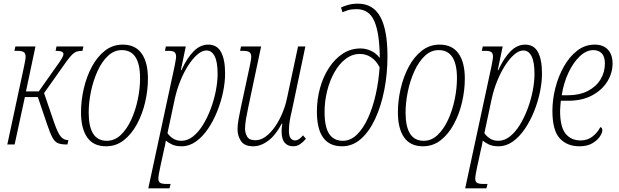

<svg xmlns="http://www.w3.org/2000/svg" viewBox="-20 -790 3384 1050"><path d="M20 0 112 -429Q115 -445 117.5 -458Q120 -471 120 -479Q120 -499 109 -505.5Q98 -512 76 -512H59L64 -536H174L122 -290H192L288 -426Q310 -456 318.5 -471Q327 -486 327 -495Q327 -503 317.5 -507.5Q308 -512 284 -512L289 -536H436L431 -512Q411 -512 398.5 -507.5Q386 -503 374 -491Q362 -479 345 -456L221 -281L276 -120Q296 -62 312.5 -43Q329 -24 351 -24H354L349 0H343Q314 0 297 -7Q280 -14 267 -37.5Q254 -61 238 -109L187 -259H116L60 0Z M560 10Q491 10 457 -38.5Q423 -87 423 -176Q423 -239 438 -304.5Q453 -370 482 -424.5Q511 -479 553.5 -512.5Q596 -546 651 -546Q720 -546 754.5 -497.5Q789 -449 789 -360Q789 -297 774 -232Q759 -167 729.5 -112Q700 -57 657.5 -23.5Q615 10 560 10ZM564 -20Q607 -20 640.5 -52Q674 -84 697.5 -135Q721 -186 733.5 -246Q746 -306 746 -362Q746 -516 646 -516Q604 -516 570.5 -484.5Q537 -453 513.5 -401.5Q490 -350 477.5 -290Q465 -230 465 -174Q465 -20 564 -20Z M791 240 935 -429Q938 -446 940.5 -459.5Q943 -473 943 -480Q943 -498 934 -505Q925 -512 899 -512H882L887 -536H996L969 -406H972Q1002 -472 1038.5 -509Q1075 -546 1119 -546Q1167 -546 1189 -505Q1211 -464 1211 -388Q1211 -341 1200 -287.5Q1189 -234 1168 -181.5Q1147 -129 1117.5 -85.5Q1088 -42 1051.5 -16Q1015 10 974 10Q941 10 920.5 0Q900 -10 887 -21Q885 -7 882.5 4.5Q880 16 877 28L856 125Q852 142 849 160.5Q846 179 846 187Q846 203 855.5 209.5Q865 216 892 216H913L907 240ZM972 -20Q1006 -20 1036 -44Q1066 -68 1090.5 -108Q1115 -148 1133 -196.5Q1151 -245 1160.5 -294.5Q1170 -344 1170 -386Q1170 -451 1154 -482.5Q1138 -514 1109 -514Q1085 -514 1059 -491.5Q1033 -469 1009 -431.5Q985 -394 966 -347Q947 -300 936 -250L896 -62Q907 -45 926.5 -32.5Q946 -20 972 -20Z M1365 10Q1317 10 1298 -18.5Q1279 -47 1279 -83Q1279 -107 1285 -140Q1291 -173 1297 -201L1346 -429Q1349 -445 1351.5 -458Q1354 -471 1354 -479Q1354 -499 1343 -505.5Q1332 -512 1310 -512H1293L1298 -536H1408L1338 -205Q1331 -173 1325.5 -140.5Q1320 -108 1320 -85Q1320 -65 1331 -44Q1342 -23 1377 -23Q1406 -23 1433.5 -43.5Q1461 -64 1484.5 -98Q1508 -132 1525 -173.5Q1542 -215 1550 -255L1610 -536H1650L1576 -184Q1568 -152 1564 -126Q1560 -100 1560 -75Q1560 -45 1570 -33.5Q1580 -22 1593 -22Q1615 -22 1637 -50L1653 -31Q1638 -13 1621 -1.5Q1604 10 1583 10Q1554 10 1537 -9.5Q1520 -29 1520 -72Q1520 -82 1521 -94Q1522 -106 1524 -114H1521Q1487 -50 1446.5 -20Q1406 10 1365 10Z M1850 10Q1713 10 1713 -180Q1713 -246 1730 -308Q1747 -370 1779 -419Q1811 -468 1854.5 -496.5Q1898 -525 1952 -525Q1980 -525 2008 -512.5Q2036 -500 2057 -473Q2056 -607 2027.5 -673.5Q1999 -740 1930 -740Q1901 -740 1882.5 -734Q1864 -728 1853 -723L1845 -749Q1856 -755 1881.5 -762.5Q1907 -770 1937 -770Q2020 -770 2059.5 -698.5Q2099 -627 2099 -482Q2099 -386 2081.5 -297.5Q2064 -209 2031.5 -139.5Q1999 -70 1953.5 -30Q1908 10 1850 10ZM1855 -20Q1897 -20 1932 -54Q1967 -88 1993 -145.5Q2019 -203 2035 -274.5Q2051 -346 2056 -422Q2037 -459 2009 -477Q1981 -495 1949 -495Q1906 -495 1870.5 -468Q1835 -441 1809 -395Q1783 -349 1769 -292.5Q1755 -236 1755 -178Q1755 -96 1780 -58Q1805 -20 1855 -20Z M2293 10Q2224 10 2190 -38.5Q2156 -87 2156 -176Q2156 -239 2171 -304.5Q2186 -370 2215 -424.5Q2244 -479 2286.5 -512.5Q2329 -546 2384 -546Q2453 -546 2487.5 -497.5Q2522 -449 2522 -360Q2522 -297 2507 -232Q2492 -167 2462.5 -112Q2433 -57 2390.5 -23.5Q2348 10 2293 10ZM2297 -20Q2340 -20 2373.5 -52Q2407 -84 2430.5 -135Q2454 -186 2466.5 -246Q2479 -306 2479 -362Q2479 -516 2379 -516Q2337 -516 2303.5 -484.5Q2270 -453 2246.5 -401.5Q2223 -350 2210.5 -290Q2198 -230 2198 -174Q2198 -20 2297 -20Z M2524 240 2668 -429Q2671 -446 2673.5 -459.5Q2676 -473 2676 -480Q2676 -498 2667 -505Q2658 -512 2632 -512H2615L2620 -536H2729L2702 -406H2705Q2735 -472 2771.5 -509Q2808 -546 2852 -546Q2900 -546 2922 -505Q2944 -464 2944 -388Q2944 -341 2933 -287.5Q2922 -234 2901 -181.5Q2880 -129 2850.5 -85.5Q2821 -42 2784.5 -16Q2748 10 2707 10Q2674 10 2653.5 0Q2633 -10 2620 -21Q2618 -7 2615.5 4.5Q2613 16 2610 28L2589 125Q2585 142 2582 160.5Q2579 179 2579 187Q2579 203 2588.5 209.5Q2598 216 2625 216H2646L2640 240ZM2705 -20Q2739 -20 2769 -44Q2799 -68 2823.5 -108Q2848 -148 2866 -196.5Q2884 -245 2893.5 -294.5Q2903 -344 2903 -386Q2903 -451 2887 -482.5Q2871 -514 2842 -514Q2818 -514 2792 -491.5Q2766 -469 2742 -431.5Q2718 -394 2699 -347Q2680 -300 2669 -250L2629 -62Q2640 -45 2659.5 -32.5Q2679 -20 2705 -20Z M3149 10Q3081 10 3041 -33.5Q3001 -77 3001 -184Q3001 -245 3017 -308.5Q3033 -372 3063.5 -426Q3094 -480 3136.5 -513Q3179 -546 3232 -546Q3279 -546 3304.5 -518.5Q3330 -491 3330 -443Q3330 -391 3301.5 -344.5Q3273 -298 3218.5 -268.5Q3164 -239 3087 -239H3047Q3046 -227 3044.5 -211Q3043 -195 3043 -184Q3043 -96 3073 -59Q3103 -22 3155 -22Q3193 -22 3220.5 -43.5Q3248 -65 3263 -95Q3274 -91 3274 -78Q3274 -63 3260 -42.5Q3246 -22 3218.5 -6Q3191 10 3149 10ZM3052 -269H3085Q3149 -269 3194.5 -292.5Q3240 -316 3264 -355.5Q3288 -395 3288 -443Q3288 -481 3270.5 -498.5Q3253 -516 3225 -516Q3186 -516 3150 -481.5Q3114 -447 3088 -391Q3062 -335 3052 -269Z"/></svg>

Font: Noto Serif ExtraCondensed ExtraLight
Style: Italic
Weight: 200
Width: 2
Italic angle: -12°
Designer: Monotype Design Team
Foundry: Monotype Imaging Inc.
Version: Version 2.014; ttfautohint (v1.8.4.7-5d5b)